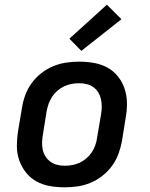

<svg xmlns="http://www.w3.org/2000/svg" viewBox="-20 -791 640 819"><path d="M255 8Q223 8 192 2.5Q161 -3 135 -17.5Q109 -32 90.5 -55.5Q72 -79 62 -107.5Q52 -136 52 -168Q52 -200 57 -232L74 -332Q78 -359 88 -386Q98 -413 115.5 -437Q133 -461 157 -479.5Q181 -498 208 -509Q235 -520 262.5 -524Q290 -528 318 -528Q350 -528 381 -522.5Q412 -517 438.5 -502.5Q465 -488 483.5 -464.5Q502 -441 511.5 -412.5Q521 -384 521.5 -352Q522 -320 516 -288L500 -188Q495 -161 485 -134Q475 -107 457.5 -83Q440 -59 416 -40.5Q392 -22 365.5 -11Q339 0 311 4Q283 8 255 8ZM256 -84Q272 -84 288.5 -87Q305 -90 320 -97Q335 -104 348.5 -115.5Q362 -127 371.5 -141.5Q381 -156 386.5 -171.5Q392 -187 394 -203L411 -303Q414 -320 414 -336.5Q414 -353 410.5 -368.5Q407 -384 399 -397Q391 -410 378.5 -419Q366 -428 350.5 -432Q335 -436 318 -436Q302 -436 285.5 -433Q269 -430 254 -423Q239 -416 225.5 -404.5Q212 -393 202.5 -378.5Q193 -364 187.5 -348.5Q182 -333 179 -317L163 -217Q160 -200 159.5 -183.5Q159 -167 162.5 -151.5Q166 -136 174.5 -123Q183 -110 195.5 -101Q208 -92 223.5 -88Q239 -84 256 -84ZM327 -574 276 -626 436 -771 498 -709Z"/></svg>

Font: Iosevka Aile Semibold
Style: Italic
Weight: 600
Italic angle: -9°
Designer: Belleve Invis
Foundry: Belleve Invis
Version: Version 31.1.0; ttfautohint (v1.8.4)